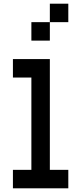

<svg xmlns="http://www.w3.org/2000/svg" viewBox="-20 -1020 440 1040"><path d="M50 0V-100H150V-600H50V-700H250V-100H350V0ZM150 -800V-900H250V-1000H350V-900H250V-800Z"/></svg>

Font: Matrix Sans
Style: Regular
Weight: 400
Designer: Brad Neil
Version: Version 1.100